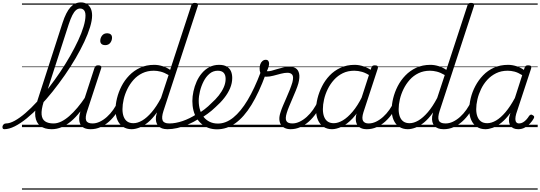

<svg xmlns="http://www.w3.org/2000/svg" viewBox="-183 -1059 4498 1599"><path d="M-147 17Q-157 17 -160.5 9.5Q-164 2 -162 -7Q-160 -16 -152.5 -23.5Q-145 -31 -133 -31Q-101 -31 -59.5 -54Q-18 -77 29 -117.5Q76 -158 125.5 -212Q175 -266 223.5 -328.5Q272 -391 317.5 -458.5Q363 -526 401 -593Q439 -660 468 -722Q497 -784 513 -837.5Q529 -891 529 -930Q529 -941 537.5 -947Q546 -953 556.5 -953Q567 -953 575.5 -947Q584 -941 584 -930Q584 -889 567 -833Q550 -777 519 -711Q488 -645 447 -574.5Q406 -504 357 -433.5Q308 -363 255 -296.5Q202 -230 147.5 -173.5Q93 -117 40.5 -74Q-12 -31 -60 -7Q-108 17 -147 17ZM247 17Q189 17 153.5 -9.5Q118 -36 111 -90Q104 -144 130 -225L338 -869Q367 -958 403.5 -998.5Q440 -1039 491 -1039Q520 -1039 541 -1025.5Q562 -1012 573 -988Q584 -964 584 -930Q584 -918 575.5 -911.5Q567 -905 556.5 -905Q546 -905 537.5 -911.5Q529 -918 529 -930Q529 -949 524 -961.5Q519 -974 509 -981Q499 -988 484 -988Q466 -988 450 -974.5Q434 -961 419.5 -932.5Q405 -904 389 -856L180 -209Q160 -144 163.5 -105Q167 -66 192.5 -48.5Q218 -31 262 -31Q272 -31 276.5 -23.5Q281 -16 279 -7Q277 2 268.5 9.5Q260 17 247 17ZM0 510H394V520H0ZM0 -20H394V0H0ZM0 -505H394V-500H0ZM0 -1030H394V-1020H0Z M248 17Q237 17 232.5 9.5Q228 2 229.5 -7Q231 -16 239.5 -23.5Q248 -31 263 -31Q294 -31 326.5 -46.5Q359 -62 393 -91.5Q427 -121 462 -162.5Q497 -204 532 -257Q539 -268 548 -266.5Q557 -265 561.5 -257Q566 -249 560 -239Q523 -178 485.5 -130Q448 -82 409.5 -49.5Q371 -17 330.5 0Q290 17 248 17ZM394 510V520ZM394 -20V0ZM394 -505V-500ZM394 -1030V-1020Z M572 17Q540 17 518.5 7Q497 -3 486.5 -23.5Q476 -44 476.5 -73Q477 -102 489 -140L604 -494Q609 -506 615.5 -510.5Q622 -515 635 -515Q651 -515 657.5 -509Q664 -503 660 -491L543 -134Q525 -81 534.5 -56Q544 -31 587 -31Q597 -31 601 -23.5Q605 -16 603.5 -7Q602 2 594 9.5Q586 17 572 17ZM692 -683Q675 -683 663.5 -692Q652 -701 652 -719Q652 -743 667 -762.5Q682 -782 710 -782Q727 -782 738.5 -773Q750 -764 750 -745Q750 -722 735.5 -702.5Q721 -683 692 -683ZM394 510H719V520H394ZM394 -20H719V0H394ZM394 -505H719V-500H394ZM394 -1030H719V-1020H394Z M573 17Q562 17 557.5 9.5Q553 2 554.5 -7Q556 -16 564.5 -23.5Q573 -31 588 -31Q618 -31 648.5 -45.5Q679 -60 707.5 -85.5Q736 -111 760 -145Q784 -179 801 -217Q806 -228 814.5 -228Q823 -228 830 -220.5Q837 -213 833 -203Q814 -157 786.5 -117Q759 -77 725.5 -47Q692 -17 653.5 0Q615 17 573 17ZM719 510V520ZM719 -20V0ZM719 -505V-500ZM719 -1030V-1020Z M913 17Q872 17 841.5 -3Q811 -23 795 -59.5Q779 -96 779 -146Q779 -190 791.5 -241Q804 -292 829 -341Q854 -390 893 -430.5Q932 -471 984 -495Q1036 -519 1102 -519Q1135 -519 1170.5 -508Q1206 -497 1234 -477L1410 -1014Q1414 -1026 1420.5 -1030.5Q1427 -1035 1440 -1035Q1458 -1035 1463 -1027.5Q1468 -1020 1464 -1008L1178 -134Q1161 -81 1171.5 -56Q1182 -31 1226 -31Q1235 -31 1239 -23.5Q1243 -16 1241.5 -7Q1240 2 1232.5 9.5Q1225 17 1211 17Q1185 17 1166 10Q1147 3 1135 -10.5Q1123 -24 1118 -43.5Q1113 -63 1116 -89L1124 -123Q1086 -69 1048 -38.5Q1010 -8 975.5 4.5Q941 17 913 17ZM928 -33Q963 -33 1001.5 -55.5Q1040 -78 1080 -124.5Q1120 -171 1158 -243L1221 -434Q1185 -455 1155 -462.5Q1125 -470 1098 -470Q1045 -470 1002.5 -449.5Q960 -429 929 -394Q898 -359 877.5 -317Q857 -275 847 -231.5Q837 -188 837 -150Q837 -114 847 -87.5Q857 -61 877 -47Q897 -33 928 -33ZM719 510H1360V520H719ZM719 -20H1360V0H719ZM719 -505H1360V-500H719ZM719 -1030H1360V-1020H719Z M1213 17Q1201 17 1197 9.5Q1193 2 1196 -7Q1199 -16 1208 -23.5Q1217 -31 1229 -31Q1279 -31 1338 -51Q1397 -71 1457 -110Q1464 -115 1471 -111.5Q1478 -108 1482 -100.5Q1486 -93 1485 -84.5Q1484 -76 1477 -72Q1429 -42 1382.5 -22Q1336 -2 1293 7.5Q1250 17 1213 17ZM1360 510V520ZM1360 -20V0ZM1360 -505V-500ZM1360 -1030V-1020Z M1454 -105Q1488 -124 1520 -148.5Q1552 -173 1578 -200Q1613 -231 1639 -264Q1665 -297 1680.5 -332Q1696 -367 1696 -402Q1696 -435 1680 -452.5Q1664 -470 1630 -470Q1620 -470 1615.5 -477Q1611 -484 1612.5 -494Q1614 -504 1621.5 -511.5Q1629 -519 1642 -519Q1681 -519 1705 -505Q1729 -491 1740 -466.5Q1751 -442 1751 -410Q1751 -367 1733.5 -325Q1716 -283 1684.5 -243Q1653 -203 1611 -166Q1581 -137 1546 -111.5Q1511 -86 1474 -65ZM1360 510H1804V520H1360ZM1360 -20H1804V0H1360ZM1360 -505H1804V-500H1360ZM1360 -1030H1804V-1020H1360Z M1624 18Q1587 18 1555 7Q1523 -4 1498 -25Q1473 -46 1455 -75Q1437 -104 1428 -140Q1419 -176 1419 -217Q1419 -256 1428 -298Q1437 -340 1454.5 -379.5Q1472 -419 1499 -450.5Q1526 -482 1561.5 -500.5Q1597 -519 1642 -519Q1652 -519 1655.5 -511.5Q1659 -504 1657 -494Q1655 -484 1648 -477Q1641 -470 1631 -470Q1592 -470 1562.5 -445.5Q1533 -421 1513 -382Q1493 -343 1482.5 -300Q1472 -257 1472 -219Q1472 -178 1483 -143Q1494 -108 1514.5 -83Q1535 -58 1564.5 -44Q1594 -30 1632 -30Q1698 -30 1760 -80Q1822 -130 1879 -225Q1936 -320 1988 -458Q1991 -466 1999 -467.5Q2007 -469 2015 -466Q2023 -463 2028 -456Q2033 -449 2029 -439Q1974 -288 1911.5 -186Q1849 -84 1777.5 -33Q1706 18 1624 18ZM1804 510H1817V520H1804ZM1804 -20H1817V0H1804ZM1804 -505H1817V-500H1804ZM1804 -1030H1817V-1020H1804Z M2238 17Q2210 17 2189.5 7.5Q2169 -2 2157 -20Q2145 -38 2143.5 -64.5Q2142 -91 2154 -126Q2161 -149 2174 -179.5Q2187 -210 2201.5 -243Q2216 -276 2229.5 -309.5Q2243 -343 2252 -373Q2264 -420 2251 -436.5Q2238 -453 2211 -453Q2187 -453 2156 -445Q2125 -437 2093.5 -428.5Q2062 -420 2033 -420Q2015 -420 2003 -428.5Q1991 -437 1985 -452.5Q1979 -468 1979 -489Q1979 -508 1985 -524.5Q1991 -541 2003 -551Q2015 -561 2030 -561Q2045 -561 2051.5 -552Q2058 -543 2058 -529Q2058 -517 2052.5 -499Q2047 -481 2039 -466Q2056 -464 2078.5 -470Q2101 -476 2126.5 -484Q2152 -492 2178.5 -498Q2205 -504 2228 -504Q2259 -504 2280 -490.5Q2301 -477 2308 -446.5Q2315 -416 2302 -365Q2294 -337 2280.5 -304.5Q2267 -272 2252.5 -238Q2238 -204 2225 -173Q2212 -142 2205 -118Q2191 -72 2202 -51.5Q2213 -31 2252 -31Q2262 -31 2266.5 -23.5Q2271 -16 2269 -7Q2267 2 2259.5 9.5Q2252 17 2238 17ZM1816 510H2384V520H1816ZM1816 -20H2384V0H1816ZM1816 -505H2384V-500H1816ZM1816 -1030H2384V-1020H1816Z M2237 17Q2226 17 2221.5 9.5Q2217 2 2218.5 -7Q2220 -16 2228.5 -23.5Q2237 -31 2252 -31Q2282 -31 2312.5 -45.5Q2343 -60 2371.5 -85.5Q2400 -111 2424 -145Q2448 -179 2465 -217Q2470 -228 2478.5 -228Q2487 -228 2494 -220.5Q2501 -213 2497 -203Q2478 -157 2450.5 -117Q2423 -77 2389.5 -47Q2356 -17 2317.5 0Q2279 17 2237 17ZM2383 510V520ZM2383 -20V0ZM2383 -505V-500ZM2383 -1030V-1020Z M2582 17Q2541 17 2511 -3Q2481 -23 2465 -59.5Q2449 -96 2449 -146Q2449 -190 2461.5 -240.5Q2474 -291 2499 -340.5Q2524 -390 2562 -430Q2600 -470 2652.5 -494.5Q2705 -519 2771 -519Q2809 -519 2848.5 -505Q2888 -491 2919 -467L2907 -423Q2866 -451 2832.5 -460.5Q2799 -470 2768 -470Q2714 -470 2672 -449.5Q2630 -429 2598.5 -394Q2567 -359 2546.5 -317Q2526 -275 2516 -231.5Q2506 -188 2506 -150Q2506 -114 2516 -87.5Q2526 -61 2546 -47Q2566 -33 2597 -33Q2632 -33 2672 -56.5Q2712 -80 2753.5 -129Q2795 -178 2833 -254L2846 -214Q2802 -124 2754 -73.5Q2706 -23 2661.5 -3Q2617 17 2582 17ZM2871 17Q2842 17 2821.5 7Q2801 -3 2790.5 -22.5Q2780 -42 2780 -69Q2780 -96 2791 -130L2909 -494Q2913 -506 2919.5 -510.5Q2926 -515 2939 -515Q2957 -515 2962 -507.5Q2967 -500 2963 -488L2844 -125Q2828 -74 2840.5 -52.5Q2853 -31 2886 -31Q2895 -31 2899 -23.5Q2903 -16 2901.5 -7Q2900 2 2892.5 9.5Q2885 17 2871 17ZM2384 510H3019V520H2384ZM2384 -20H3019V0H2384ZM2384 -505H3019V-500H2384ZM2384 -1030H3019V-1020H2384Z M2873 17Q2862 17 2857.5 9.5Q2853 2 2854.5 -7Q2856 -16 2864.5 -23.5Q2873 -31 2888 -31Q2918 -31 2948.5 -45.5Q2979 -60 3007.5 -85.5Q3036 -111 3060 -145Q3084 -179 3101 -217Q3106 -228 3114.5 -228Q3123 -228 3130 -220.5Q3137 -213 3133 -203Q3114 -157 3086.5 -117Q3059 -77 3025.5 -47Q2992 -17 2953.5 0Q2915 17 2873 17ZM3019 510V520ZM3019 -20V0ZM3019 -505V-500ZM3019 -1030V-1020Z M3213 17Q3172 17 3141.5 -3Q3111 -23 3095 -59.5Q3079 -96 3079 -146Q3079 -190 3091.5 -241Q3104 -292 3129 -341Q3154 -390 3193 -430.5Q3232 -471 3284 -495Q3336 -519 3402 -519Q3435 -519 3470.5 -508Q3506 -497 3534 -477L3710 -1014Q3714 -1026 3720.5 -1030.5Q3727 -1035 3740 -1035Q3758 -1035 3763 -1027.5Q3768 -1020 3764 -1008L3478 -134Q3461 -81 3471.5 -56Q3482 -31 3526 -31Q3535 -31 3539 -23.5Q3543 -16 3541.5 -7Q3540 2 3532.5 9.5Q3525 17 3511 17Q3485 17 3466 10Q3447 3 3435 -10.5Q3423 -24 3418 -43.5Q3413 -63 3416 -89L3424 -123Q3386 -69 3348 -38.5Q3310 -8 3275.5 4.5Q3241 17 3213 17ZM3228 -33Q3263 -33 3301.5 -55.5Q3340 -78 3380 -124.5Q3420 -171 3458 -243L3521 -434Q3485 -455 3455 -462.5Q3425 -470 3398 -470Q3345 -470 3302.5 -449.5Q3260 -429 3229 -394Q3198 -359 3177.5 -317Q3157 -275 3147 -231.5Q3137 -188 3137 -150Q3137 -114 3147 -87.5Q3157 -61 3177 -47Q3197 -33 3228 -33ZM3019 510H3660V520H3019ZM3019 -20H3660V0H3019ZM3019 -505H3660V-500H3019ZM3019 -1030H3660V-1020H3019Z M3514 17Q3503 17 3498.5 9.5Q3494 2 3495.5 -7Q3497 -16 3505.5 -23.5Q3514 -31 3529 -31Q3559 -31 3589.5 -45.5Q3620 -60 3648.5 -85.5Q3677 -111 3701 -145Q3725 -179 3742 -217Q3747 -228 3755.5 -228Q3764 -228 3771 -220.5Q3778 -213 3774 -203Q3755 -157 3727.5 -117Q3700 -77 3666.5 -47Q3633 -17 3594.5 0Q3556 17 3514 17ZM3660 510V520ZM3660 -20V0ZM3660 -505V-500ZM3660 -1030V-1020Z M3860 17Q3818 17 3788 -3Q3758 -23 3741.5 -59.5Q3725 -96 3725 -146Q3725 -191 3737.5 -242.5Q3750 -294 3776 -343Q3802 -392 3840.5 -432Q3879 -472 3931 -495.5Q3983 -519 4049 -519Q4082 -519 4117 -508Q4152 -497 4180 -477L4186 -495Q4190 -507 4196.5 -511Q4203 -515 4216 -515Q4235 -515 4239.5 -507.5Q4244 -500 4240 -488L4116 -111Q4109 -86 4109 -68Q4109 -50 4117 -40.5Q4125 -31 4140 -31Q4157 -31 4172.5 -40Q4188 -49 4201 -63.5Q4214 -78 4223 -93Q4228 -100 4235.5 -103.5Q4243 -107 4253 -100Q4265 -94 4265.5 -86Q4266 -78 4261 -71Q4250 -51 4231.5 -31Q4213 -11 4188.5 3Q4164 17 4133 17Q4111 17 4095 10Q4079 3 4069.5 -10Q4060 -23 4057 -41Q4054 -59 4057 -81Q4060 -91 4062.5 -100.5Q4065 -110 4068 -119Q4030 -67 3992.5 -37Q3955 -7 3921 5Q3887 17 3860 17ZM3783 -150Q3783 -115 3793 -88.5Q3803 -62 3823 -47.5Q3843 -33 3875 -33Q3910 -33 3948.5 -55.5Q3987 -78 4026.5 -124.5Q4066 -171 4105 -243L4166 -433Q4131 -455 4102 -462.5Q4073 -470 4045 -470Q3991 -470 3948.5 -449Q3906 -428 3875 -394Q3844 -360 3823.5 -317.5Q3803 -275 3793 -231.5Q3783 -188 3783 -150ZM3660 510H4295V520H3660ZM3660 -20H4295V0H3660ZM3660 -505H4295V-500H3660ZM3660 -1030H4295V-1020H3660Z"/></svg>

Font: Playwrite CO Guides
Style: Regular
Weight: 400
Designer: Veronika Burian, José Scaglione
Foundry: TypeTogether
Version: Version 1.003